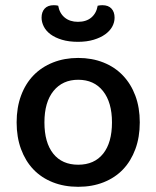

<svg xmlns="http://www.w3.org/2000/svg" viewBox="-20 -705 602 739"><path d="M518 -234Q518 -177 501 -131Q484 -85 453.5 -53Q423 -21 379 -3.5Q335 14 281 14Q227 14 183 -3.5Q139 -21 108.5 -53Q78 -85 61 -131Q44 -177 44 -234Q44 -291 61 -337Q78 -383 109 -415Q140 -447 184 -464.5Q228 -482 281 -482Q334 -482 378 -464.5Q422 -447 453 -414.5Q484 -382 501 -336.5Q518 -291 518 -234ZM281 -398Q221 -398 186 -355Q151 -312 151 -234Q151 -156 185 -113.5Q219 -71 281 -71Q343 -71 377 -113.5Q411 -156 411 -234Q411 -311 376.5 -354.5Q342 -398 281 -398ZM280 -621Q312 -621 331.5 -637.5Q351 -654 356 -683Q361 -684 365 -684.5Q369 -685 374 -685Q397 -685 409 -672Q421 -659 421 -637Q421 -619 412 -602.5Q403 -586 385 -573Q367 -560 340.5 -552Q314 -544 280 -544Q245 -544 218.5 -552Q192 -560 174.5 -573Q157 -586 148.5 -603Q140 -620 140 -637Q140 -659 152 -672Q164 -685 187 -685Q192 -685 196 -684.5Q200 -684 204 -683Q209 -654 229 -637.5Q249 -621 280 -621Z"/></svg>

Font: Baloo Paaji 2 Medium
Style: Regular
Weight: 500
Designer: Shuchita Grover, Noopur Datye and Ek Type
Foundry: Ek Type
Version: Version 1.640;hotconv 1.0.111;makeotfexe 2.5.65597; ttfautoh